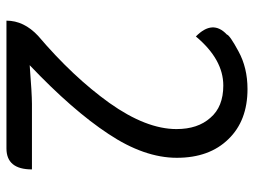

<svg xmlns="http://www.w3.org/2000/svg" viewBox="-116 -671 787 595"><g transform="rotate(90 277.5 -373.5)"><path d="M44 0Q44 -54 91 -98Q218 -206 299 -319Q380 -433 380 -527Q380 -593 345 -632Q311 -672 245 -672Q164 -672 93 -587Q40 -639 87 -683Q89 -692 139 -719Q190 -747 256 -747Q354 -747 411 -688Q469 -629 469 -528Q469 -427 395 -316Q322 -205 182 -72Q271 -79 302 -79H505Q505 0 440 0Z"/></g></svg>

Font: Swei Toothpaste CJK TC
Style: Regular
Weight: 400
Version: Version 1.0